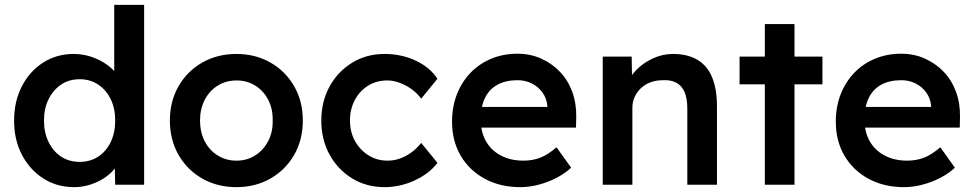

<svg xmlns="http://www.w3.org/2000/svg" viewBox="-20 -760 4007 790"><path d="M285 10Q214 10 158.5 -25.5Q103 -61 70.5 -122.5Q38 -184 38 -264Q38 -343 70 -405Q102 -467 157.5 -502.5Q213 -538 283 -538Q321 -538 356.5 -526Q392 -514 420.5 -493.5Q449 -473 465.5 -448Q482 -423 483 -396L450 -392V-740H573V0H454L451 -123L475 -121Q474 -97 458 -74Q442 -51 415.5 -32Q389 -13 355 -1.5Q321 10 285 10ZM308 -94Q351 -94 384 -115.5Q417 -137 435.5 -175.5Q454 -214 454 -264Q454 -314 435.5 -352Q417 -390 384 -412Q351 -434 308 -434Q264 -434 231.5 -412Q199 -390 180 -352Q161 -314 161 -264Q161 -214 180 -175.5Q199 -137 231.5 -115.5Q264 -94 308 -94Z M953 10Q874 10 812 -25.5Q750 -61 714.5 -123Q679 -185 679 -264Q679 -343 714.5 -405Q750 -467 812 -502.5Q874 -538 953 -538Q1031 -538 1093 -502.5Q1155 -467 1190.5 -405Q1226 -343 1226 -264Q1226 -185 1190.5 -123Q1155 -61 1093 -25.5Q1031 10 953 10ZM953 -99Q996 -99 1030 -120.5Q1064 -142 1083.5 -179.5Q1103 -217 1102 -264Q1103 -312 1083.5 -349.5Q1064 -387 1030 -408Q996 -429 953 -429Q910 -429 875.5 -407.5Q841 -386 822 -348.5Q803 -311 803 -264Q803 -217 822 -179.5Q841 -142 875.5 -120.5Q910 -99 953 -99Z M1562 10Q1488 10 1429 -26Q1370 -62 1336 -124Q1302 -186 1302 -264Q1302 -342 1336 -404Q1370 -466 1429 -502Q1488 -538 1562 -538Q1632 -538 1690.5 -510.5Q1749 -483 1780 -436L1713 -354Q1698 -375 1675 -392Q1652 -409 1625.5 -419Q1599 -429 1574 -429Q1529 -429 1494.5 -407.5Q1460 -386 1440 -348.5Q1420 -311 1420 -264Q1420 -217 1440.5 -180Q1461 -143 1496 -121Q1531 -99 1574 -99Q1601 -99 1625 -107.5Q1649 -116 1671.5 -132Q1694 -148 1713 -172L1780 -90Q1747 -46 1687 -18Q1627 10 1562 10Z M2121 10Q2038 10 1974.5 -24.5Q1911 -59 1875.5 -119.5Q1840 -180 1840 -259Q1840 -321 1860 -372Q1880 -423 1916 -460.5Q1952 -498 2001.5 -518.5Q2051 -539 2109 -539Q2162 -539 2206.5 -519Q2251 -499 2284 -464.5Q2317 -430 2334.5 -382.5Q2352 -335 2351 -279L2350 -235H1924L1900 -320H2247L2232 -303V-326Q2229 -356 2212 -379.5Q2195 -403 2168.5 -416.5Q2142 -430 2110 -430Q2061 -430 2027 -411.5Q1993 -393 1975.5 -357Q1958 -321 1958 -268Q1958 -217 1979.5 -179Q2001 -141 2041 -120Q2081 -99 2134 -99Q2171 -99 2202.5 -111Q2234 -123 2270 -154L2330 -70Q2303 -45 2268.5 -27.5Q2234 -10 2196 0Q2158 10 2121 10Z M2460 0V-527H2579L2581 -419L2558 -407Q2569 -442 2597.5 -471.5Q2626 -501 2666 -519.5Q2706 -538 2749 -538Q2809 -538 2849.5 -514Q2890 -490 2910 -442Q2930 -394 2930 -322V0H2808V-313Q2808 -354 2797 -380.5Q2786 -407 2763 -419.5Q2740 -432 2707 -430Q2680 -430 2657 -421.5Q2634 -413 2617.5 -397.5Q2601 -382 2591.5 -361.5Q2582 -341 2582 -317V0H2521Q2504 0 2488.5 0Q2473 0 2460 0Z M3127 0V-661H3249V0ZM3023 -413V-527H3364V-413Z M3700 10Q3617 10 3553.5 -24.5Q3490 -59 3454.5 -119.5Q3419 -180 3419 -259Q3419 -321 3439 -372Q3459 -423 3495 -460.5Q3531 -498 3580.5 -518.5Q3630 -539 3688 -539Q3741 -539 3785.5 -519Q3830 -499 3863 -464.5Q3896 -430 3913.5 -382.5Q3931 -335 3930 -279L3929 -235H3503L3479 -320H3826L3811 -303V-326Q3808 -356 3791 -379.5Q3774 -403 3747.5 -416.5Q3721 -430 3689 -430Q3640 -430 3606 -411.5Q3572 -393 3554.5 -357Q3537 -321 3537 -268Q3537 -217 3558.5 -179Q3580 -141 3620 -120Q3660 -99 3713 -99Q3750 -99 3781.5 -111Q3813 -123 3849 -154L3909 -70Q3882 -45 3847.5 -27.5Q3813 -10 3775 0Q3737 10 3700 10Z"/></svg>

Font: Readex Pro Medium
Style: Regular
Weight: 500
Designer: Bonnie Shaver-Troup, Thomas Jockin
Foundry: Lexend
Version: Version 1.204